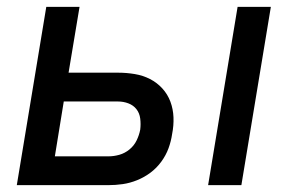

<svg xmlns="http://www.w3.org/2000/svg" viewBox="-20 -540 865 560"><path d="M587 0 673 -520H770L684 0ZM29 0 115 -520H212L180 -328H325Q349 -328 373 -324Q397 -320 417.5 -309.5Q438 -299 453.5 -282Q469 -265 477 -243.5Q485 -222 486 -198Q487 -174 482 -149Q479 -128 471.5 -107.5Q464 -87 450.5 -68.5Q437 -50 419 -36.5Q401 -23 380 -14.5Q359 -6 338 -3Q317 0 296 0ZM296 -84Q312 -84 328 -88.5Q344 -93 357.5 -104Q371 -115 378.5 -130.5Q386 -146 389 -162Q391 -178 389 -194Q387 -210 378 -221.5Q369 -233 354.5 -238.5Q340 -244 324 -244H166L140 -84Z"/></svg>

Font: Iosevka Custom Medium Oblique
Style: Regular
Weight: 500
Italic angle: -9°
Designer: Belleve Invis
Foundry: Belleve Invis
Version: Version 27.0.1